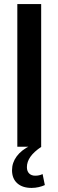

<svg xmlns="http://www.w3.org/2000/svg" viewBox="-20 -720 287 942"><path d="M182 -700V0H65V-700ZM135 202Q90 202 64.5 179Q39 156 39 115Q39 78 62 47Q85 16 128 -5L183 0Q146 25 129 49.5Q112 74 112 100Q112 120 123 131Q134 142 153 142Q173 142 189 134L200 188Q187 194 170 198Q153 202 135 202Z"/></svg>

Font: Pathway Extreme Condensed SemiBold
Style: Regular
Weight: 600
Width: 3
Version: Version 1.001;gftools[0.9.26]